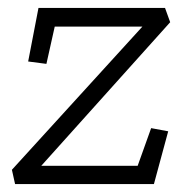

<svg xmlns="http://www.w3.org/2000/svg" viewBox="-20 -464 487 484"><path d="M368 0H18L10 -36L339 -397H118L97 -303L51 -309L77 -444H396L409 -408L84 -46H327L361 -141L404 -133Z"/></svg>

Font: Zilla Slab Light
Style: Italic
Weight: 300
Italic angle: -6°
Designer: Typotheque.com
Foundry: Typotheque type foundry
Version: Version 1.1; 2017; ttfautohint (v1.6)